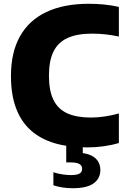

<svg xmlns="http://www.w3.org/2000/svg" viewBox="-20 -770 674 1016"><path d="M442 10Q344.5 10 269.2 -12.2Q194 -34.5 142.5 -80.8Q91 -127 64.5 -198.5Q38 -270 38 -368Q38 -493 85.8 -578Q133.5 -663 225.5 -706.5Q317.5 -750 450 -750Q492 -750 531.8 -746Q571.5 -742 609 -733.5V-576.5Q575 -584 539.8 -588Q504.5 -592 466.5 -592Q388.5 -592 338 -569.2Q287.5 -546.5 263.2 -497.5Q239 -448.5 239 -370Q239 -290 263 -241.2Q287 -192.5 336.2 -170.2Q385.5 -148 461 -148Q498 -148 535.2 -153.8Q572.5 -159.5 609 -169.5V-13Q574 -2.5 530.2 3.8Q486.5 10 442 10ZM365.5 226Q336 226 310.5 222Q285 218 262.5 210.5V141.5Q285 149 310.2 152.8Q335.5 156.5 356 156.5Q385 156.5 399.8 149Q414.5 141.5 414.5 123.5Q414.5 105.5 399.5 97.5Q384.5 89.5 355.5 89.5H330.5V-10H418V62.5L377.5 37.5Q444.5 37.5 477.8 61.8Q511 86 511 130Q511 174 475.8 200Q440.5 226 365.5 226Z"/></svg>

Font: Encode Sans SC ExtraBold
Style: Regular
Weight: 800
Version: Version 3.002